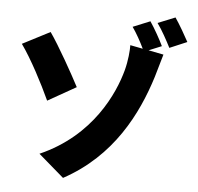

<svg xmlns="http://www.w3.org/2000/svg" viewBox="-62 -938 1123 1090"><g transform="rotate(5 500.0 -393.5)"><path d="M370 -432C332 -505 247 -657 195 -731L38 -650C96 -569 165 -437 209 -341ZM831 -706C814 -742 780 -803 754 -841L656 -801C680 -767 705 -722 724 -682L652 -696C653 -668 648 -607 633 -551C598 -421 488 -167 192 -37L337 88C614 -62 739 -314 806 -528C813 -551 831 -616 844 -659L758 -676ZM795 -835C823 -797 853 -741 874 -700L973 -742C955 -776 920 -837 894 -875Z"/></g></svg>

Font: Noto Sans Korean Black
Style: Bold
Weight: 900
Designer: Ryoko NISHIZUKA (kana & ideographs); Paul D. Hunt (Latin, Greek & Cyrillic); Wenlong ZHANG (bopomofo); Sandoll Communica
Foundry: Adobe Systems Incorporated
Version: Version 1.000;PS 1;hotconv 1.0.78;makeotf.lib2.5.61930